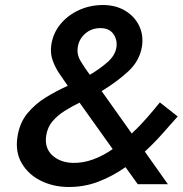

<svg xmlns="http://www.w3.org/2000/svg" viewBox="-20 -734 728 765"><path d="M429 -140Q392 -114 351.5 -99Q311 -84 269 -85Q218 -87 187.5 -116Q157 -145 164 -193Q169 -227 189 -250.5Q209 -274 237.5 -292Q266 -310 297 -325ZM557 -130Q593 -163 625.5 -199.5Q658 -236 688 -270L617 -326Q592 -295 564 -263Q536 -231 505 -202L385 -371Q446 -408 491.5 -450Q537 -492 546 -551Q552 -595 534 -632Q516 -669 478.5 -691.5Q441 -714 390 -714Q338 -714 293 -693Q248 -672 219 -635.5Q190 -599 184 -552Q180 -521 190 -493Q200 -465 217 -440Q234 -415 250 -392Q207 -373 163.5 -346.5Q120 -320 88.5 -281.5Q57 -243 49 -185Q41 -126 67.5 -82Q94 -38 142.5 -14Q191 10 249 11Q314 12 371.5 -10Q429 -32 480 -68L529 0H649ZM338 -436Q317 -464 301 -491Q285 -518 290 -547Q295 -579 320 -600.5Q345 -622 380 -622Q415 -622 431.5 -599Q448 -576 444 -546Q439 -513 408 -486Q377 -459 338 -436Z"/></svg>

Font: Jost* 500 Medium Italic
Style: Italic
Weight: 500
Italic angle: -10°
Version: Version 3.200; ttfautohint (v0.97) -l 8 -r 50 -G 200 -x 14 -